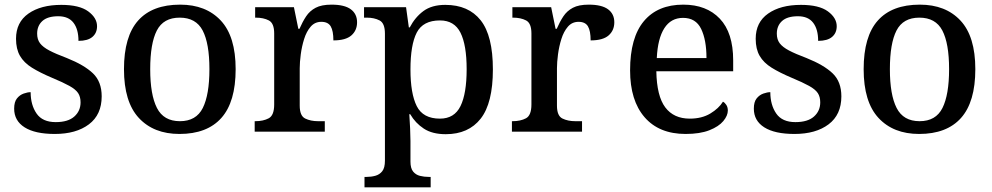

<svg xmlns="http://www.w3.org/2000/svg" viewBox="-20 -567 4274 827"><path d="M216 10Q131 10 86 -18.5Q41 -47 41 -99Q41 -128 53 -143Q65 -158 82 -164Q99 -170 112 -170Q112 -115 137.5 -78Q163 -41 220 -41Q273 -41 300 -65Q327 -89 327 -126Q327 -150 316.5 -166Q306 -182 279 -197Q252 -212 204 -232Q152 -254 117.5 -275.5Q83 -297 66 -326.5Q49 -356 49 -400Q49 -471 102.5 -508.5Q156 -546 244 -546Q322 -546 360 -518Q398 -490 398 -454Q398 -425 378 -408Q358 -391 318 -391Q318 -441 296.5 -469Q275 -497 231 -497Q185 -497 162.5 -476.5Q140 -456 140 -422Q140 -397 152.5 -380.5Q165 -364 192.5 -349.5Q220 -335 268 -317Q343 -287 380.5 -251Q418 -215 418 -152Q418 -73 363 -31.5Q308 10 216 10Z M753 10Q642 10 578 -59Q514 -128 514 -269Q514 -410 575 -478.5Q636 -547 756 -547Q867 -547 931 -478.5Q995 -410 995 -269Q995 -128 933.5 -59Q872 10 753 10ZM755 -45Q825 -45 853.5 -102Q882 -159 882 -269Q882 -380 853 -435.5Q824 -491 754 -491Q684 -491 655.5 -435.5Q627 -380 627 -269Q627 -159 656 -102Q685 -45 755 -45Z M1077 0V-45H1080Q1114 -45 1137.5 -57.5Q1161 -70 1161 -117V-423Q1161 -467 1138 -479Q1115 -491 1082 -491H1079V-536H1246L1265 -443H1270Q1283 -473 1298.5 -496.5Q1314 -520 1339.5 -533.5Q1365 -547 1408 -547Q1464 -547 1491 -527Q1518 -507 1518 -471Q1518 -436 1493.5 -414.5Q1469 -393 1416 -393Q1416 -434 1404.5 -453.5Q1393 -473 1364 -473Q1336 -473 1318 -452Q1300 -431 1290 -399Q1280 -367 1275.5 -333Q1271 -299 1271 -273V-112Q1271 -68 1294.5 -56.5Q1318 -45 1350 -45H1379V0Z M1550 240V195H1559Q1579 195 1597 190Q1615 185 1626.5 170.5Q1638 156 1638 125V-422Q1638 -467 1615 -479Q1592 -491 1560 -491H1548V-536H1729L1741 -449H1745Q1768 -493 1804 -519.5Q1840 -546 1898 -546Q1998 -546 2050.5 -479.5Q2103 -413 2103 -268Q2103 -123 2050.5 -56Q1998 11 1900 11Q1842 11 1805.5 -13Q1769 -37 1747 -75H1743Q1745 -48 1746.5 -14Q1748 20 1748 40V129Q1748 158 1759.5 172Q1771 186 1789 190.5Q1807 195 1827 195H1835V240ZM1875 -56Q1937 -56 1963.5 -110Q1990 -164 1990 -269Q1990 -373 1963.5 -426Q1937 -479 1875 -479Q1802 -479 1775 -426.5Q1748 -374 1748 -268Q1748 -164 1775 -110Q1802 -56 1875 -56Z M2185 0V-45H2188Q2222 -45 2245.5 -57.5Q2269 -70 2269 -117V-423Q2269 -467 2246 -479Q2223 -491 2190 -491H2187V-536H2354L2373 -443H2378Q2391 -473 2406.5 -496.5Q2422 -520 2447.5 -533.5Q2473 -547 2516 -547Q2572 -547 2599 -527Q2626 -507 2626 -471Q2626 -436 2601.5 -414.5Q2577 -393 2524 -393Q2524 -434 2512.5 -453.5Q2501 -473 2472 -473Q2444 -473 2426 -452Q2408 -431 2398 -399Q2388 -367 2383.5 -333Q2379 -299 2379 -273V-112Q2379 -68 2402.5 -56.5Q2426 -45 2458 -45H2487V0Z M2933 10Q2819 10 2756.5 -62Q2694 -134 2694 -264Q2694 -405 2753.5 -476Q2813 -547 2923 -547Q3023 -547 3080.5 -486.5Q3138 -426 3138 -307V-260H2807Q2809 -153 2845.5 -104.5Q2882 -56 2951 -56Q3003 -56 3039.5 -78Q3076 -100 3094 -129Q3102 -125 3108.5 -115Q3115 -105 3115 -91Q3115 -69 3095.5 -45.5Q3076 -22 3035.5 -6Q2995 10 2933 10ZM3023 -317Q3023 -395 3000 -442.5Q2977 -490 2922 -490Q2870 -490 2841.5 -445.5Q2813 -401 2809 -317Z M3402 10Q3317 10 3272 -18.5Q3227 -47 3227 -99Q3227 -128 3239 -143Q3251 -158 3268 -164Q3285 -170 3298 -170Q3298 -115 3323.5 -78Q3349 -41 3406 -41Q3459 -41 3486 -65Q3513 -89 3513 -126Q3513 -150 3502.5 -166Q3492 -182 3465 -197Q3438 -212 3390 -232Q3338 -254 3303.5 -275.5Q3269 -297 3252 -326.5Q3235 -356 3235 -400Q3235 -471 3288.5 -508.5Q3342 -546 3430 -546Q3508 -546 3546 -518Q3584 -490 3584 -454Q3584 -425 3564 -408Q3544 -391 3504 -391Q3504 -441 3482.5 -469Q3461 -497 3417 -497Q3371 -497 3348.5 -476.5Q3326 -456 3326 -422Q3326 -397 3338.5 -380.5Q3351 -364 3378.5 -349.5Q3406 -335 3454 -317Q3529 -287 3566.5 -251Q3604 -215 3604 -152Q3604 -73 3549 -31.5Q3494 10 3402 10Z M3939 10Q3828 10 3764 -59Q3700 -128 3700 -269Q3700 -410 3761 -478.5Q3822 -547 3942 -547Q4053 -547 4117 -478.5Q4181 -410 4181 -269Q4181 -128 4119.5 -59Q4058 10 3939 10ZM3941 -45Q4011 -45 4039.5 -102Q4068 -159 4068 -269Q4068 -380 4039 -435.5Q4010 -491 3940 -491Q3870 -491 3841.5 -435.5Q3813 -380 3813 -269Q3813 -159 3842 -102Q3871 -45 3941 -45Z"/></svg>

Font: Noto Serif NP Hmong Medium
Style: Regular
Weight: 500
Designer: Dalton Maag Ltd
Foundry: Dalton Maag Ltd
Version: Version 1.001; ttfautohint (v1.8.4.7-5d5b)